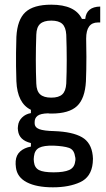

<svg xmlns="http://www.w3.org/2000/svg" viewBox="-20 -628 453 820"><path d="M206 172Q136 172 94.5 150.5Q53 129 48 87Q46 73 47 60Q49 34 66.5 18.5Q84 3 112 -2V-17Q62 -29 57 -70Q55 -80 57 -91Q59 -111 74 -126Q89 -141 112 -145V-159Q54 -187 50 -281Q49 -318 48.5 -346Q48 -374 48.5 -402.5Q49 -431 50 -471Q54 -544 88.5 -576Q123 -608 199 -608Q301 -608 330 -547H344Q349 -599 408 -600V-532H398Q348 -532 348 -463Q349 -416 349 -385.5Q349 -355 348.5 -331Q348 -307 347 -281Q343 -207 309 -175Q275 -143 199 -143Q190 -143 185 -144Q153 -143 140.5 -133.5Q128 -124 128 -107V-102Q128 -84 147.5 -76.5Q167 -69 213 -68Q290 -65 330 -42Q370 -19 376 36Q377 42 377 50Q377 58 376 68Q370 128 322.5 150Q275 172 206 172ZM199 -211Q231 -211 246 -225Q261 -239 263 -271Q267 -369 263 -480Q261 -512 246 -526Q231 -540 199 -540Q167 -540 151.5 -526Q136 -512 135 -480Q131 -369 135 -271Q136 -239 151.5 -225Q167 -211 199 -211ZM209 108Q253 108 275.5 98Q298 88 301 62Q304 51 300 38Q296 11 274.5 3.5Q253 -4 209 -6Q167 -7 147.5 3Q128 13 125 40Q123 52 125 64Q128 89 147 98.5Q166 108 209 108Z"/></svg>

Font: Big Shoulders Display SemiBold
Style: Regular
Weight: 600
Designer: Patric King
Foundry: XO Type Co
Version: Version 1.000; ttfautohint (v1.8.2)